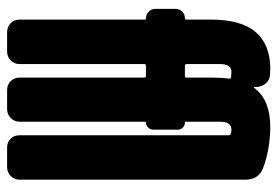

<svg xmlns="http://www.w3.org/2000/svg" viewBox="-140 -640 780 540"><g transform="rotate(90 250.0 -370.0)"><path d="M198.2 -575.2Q198.2 -602.5 201.2 -625Q201.2 -629.9 197.3 -629.9Q194.3 -629.9 189 -630.4Q183.6 -630.9 181.6 -630.9Q159.2 -630.9 160.2 -595.7V-504.9Q160.2 -500 165 -500H193.4Q198.2 -500 198.2 -504.9ZM453.1 -719.7Q485.4 -707 485.4 -669.9V-35.2Q485.4 -20.5 475.1 -10.3Q464.8 0 450.2 0H394.5Q379.9 0 370.1 -9.8Q360.4 -19.5 360.4 -35.2V-621.1Q360.4 -627.9 356.4 -628.9Q350.6 -630.9 344.7 -630.9Q321.3 -630.9 322.3 -595.7V-502.9Q322.3 -500 325.2 -500Q333 -500 338.9 -494.1Q344.7 -488.3 344.7 -480.5V-411.1Q344.7 -403.3 338.9 -397Q333 -390.6 325.2 -390.6Q322.3 -390.6 322.3 -387.7V-35.2Q322.3 -20.5 312 -10.3Q301.8 0 287.1 0H233.4Q218.8 0 208.5 -9.8Q198.2 -19.5 198.2 -35.2V-385.7Q198.2 -390.6 193.4 -390.6H165Q160.2 -390.6 160.2 -385.7V-35.2Q160.2 -20.5 149.9 -10.3Q139.6 0 125 0H70.3Q55.7 0 45.4 -9.8Q35.2 -19.5 35.2 -35.2V-386.7Q35.2 -390.6 31.2 -390.6Q20.5 -390.6 12.7 -398.4Q4.9 -406.2 4.9 -417V-473.6Q4.9 -484.4 12.2 -492.2Q19.5 -500 31.2 -500Q35.2 -500 35.2 -503.9V-575.2Q35.2 -740.2 174.8 -740.2Q177.7 -740.2 183.1 -739.7Q188.5 -739.3 191.4 -739.3Q206.1 -738.3 215.3 -726.6Q224.6 -714.8 224.6 -700.2V-695.3Q224.6 -692.4 227.5 -695.3Q260.7 -740.2 337.9 -740.2Q402.3 -739.3 453.1 -719.7Z"/></g></svg>

Font: Rounded-L Mgen+ 1m bold
Style: Bold
Weight: 700
Designer: [Source Han Sans]
Ryoko NISHIZUKA  (kana & ideographs); Paul D. Hunt (Latin, Greek & Cyrillic); Wenlong ZHANG  (bopomofo
Version: Version 1.059.20150602